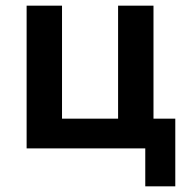

<svg xmlns="http://www.w3.org/2000/svg" viewBox="-20 -524 664 678"><path d="M493 134V0H74V-504H199V-105H397V-504H522V-105H599V134Z"/></svg>

Font: Nunitoga
Style: Bold
Weight: 700
Designer: Vernon Adams
Foundry: Vernon Adams
Version: Version 1.0